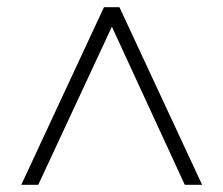

<svg xmlns="http://www.w3.org/2000/svg" viewBox="-20 -720 618 532"><path d="M39 -208 268 -700H311L540 -208H492L290 -646L86 -208Z"/></svg>

Font: DM Sans 17pt ExtraLight
Style: Regular
Weight: 250
Version: Version 4.004;gftools[0.9.30]